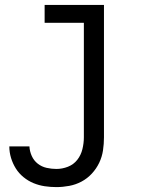

<svg xmlns="http://www.w3.org/2000/svg" viewBox="-20 -550 640 783"><path d="M210 213Q186 213 162.5 209.5Q139 206 117 197Q95 188 76 172.5Q57 157 44.5 137Q32 117 25 94Q18 71 18 47H100Q101 67 109.5 86Q118 105 134 117.5Q150 130 170 134.5Q190 139 210 139Q234 139 257 130Q280 121 295 102Q310 83 316 58.5Q322 34 322 10V-457H162V-530H404V10Q404 37 400 63.5Q396 90 384.5 114Q373 138 354.5 158Q336 178 312.5 190.5Q289 203 262.5 208Q236 213 210 213Z"/></svg>

Font: Iosevka Curly Slab Extended
Style: Regular
Weight: 400
Width: 7
Monospace: yes
Designer: Belleve Invis
Foundry: Belleve Invis
Version: Version 11.1.0; ttfautohint (v1.8.3)